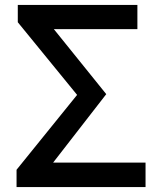

<svg xmlns="http://www.w3.org/2000/svg" viewBox="-20 -757 649 777"><path d="M47 0H569V-99H195L410 -376L198 -639H536V-737H52V-667L292 -373L47 -70Z"/></svg>

Font: GenYoGothic2 TW M
Style: Regular
Weight: 500
Version: Version 2.100;PS 2.1;hotconv 16.6.51;makeotf.lib2.5.65220 DE